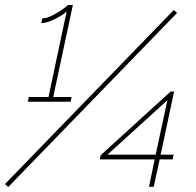

<svg xmlns="http://www.w3.org/2000/svg" viewBox="-55 -751 787 772"><path d="M233 -361 229 -342H57L61 -361H140L213 -705Q199 -691 166 -674.5Q133 -658 111 -658L115 -677Q133 -677 158.5 -690.5Q184 -704 200 -716Q216 -728 218 -731H238L159 -361ZM-35 -11 644 -711 657 -699 -22 1ZM567 -110H346L350 -127L631 -383H645L591 -129H643L639 -110H587L563 0H544ZM571 -129 618 -348 377 -129Z"/></svg>

Font: Raleway-v4020 Thin
Style: Italic
Weight: 250
Italic angle: -12°
Designer: Matt McInerney, Pablo Impallari, Rodrigo Fuenzalida
Foundry: Matt McInerney, Pablo Impallari, Rodrigo Fuenzalida
Version: Version 4.020;PS 004.020;hotconv 1.0.88;makeotf.lib2.5.64775